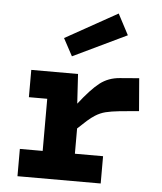

<svg xmlns="http://www.w3.org/2000/svg" viewBox="-54 -808 721 855"><g transform="rotate(5 307.0 -380.5)"><path d="M56 0V-122H158V-355H76V-477H285L293 -345Q346 -413 383.5 -442Q421 -471 472 -475L558 -482L570 -336L484 -328Q446 -324 422 -318Q398 -312 376 -298Q360 -288 342.5 -272.5Q325 -257 302 -235V-122H428V0ZM251 -553 209 -631 442 -761 491 -668Z"/></g></svg>

Font: Intel One Mono
Style: Bold
Weight: 700
Monospace: yes
Designer: Fred Shallcrass
Foundry: Frere-Jones Type LLC
Version: Version 1.400;hotconv 1.1.0;makeotfexe 2.6.0;FJTRelease1.4